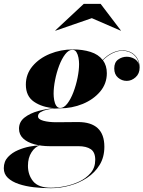

<svg xmlns="http://www.w3.org/2000/svg" viewBox="-65 -730 754 1010"><path d="M418 -634.5 227 -568.5 225.5 -569.5 375.5 -709.5H464.5L571 -569.5L570 -568.5ZM144 35.5Q119.5 42 100.8 71Q82 100 82 142Q82 190 109.5 223.8Q137 257.5 203 257.5Q235.5 257.5 275.5 249.8Q315.5 242 352 224.8Q388.5 207.5 412.2 179.5Q436 151.5 436 111Q436 70.5 412.5 54.8Q389 39 348 39H198Q153 39 116 29Q79 19 57 -1.5Q35 -22 35 -53Q35 -89 64.2 -111.8Q93.5 -134.5 136.5 -146.2Q179.5 -158 220.5 -161Q156.5 -165.5 113.8 -194.8Q71 -224 71 -285Q71 -340 106 -381.8Q141 -423.5 197.8 -446.8Q254.5 -470 319 -470Q369.5 -470 411 -457Q452.5 -444 475 -414.5Q499 -439.5 526.2 -452.2Q553.5 -465 577.5 -465Q619 -465 644.2 -439.8Q669.5 -414.5 669.5 -374.5Q669.5 -342.5 648.2 -323.5Q627 -304.5 601.5 -304.5Q576 -304.5 556 -321.5Q536 -338.5 536 -370Q536 -402 556.5 -416.8Q577 -431.5 601.5 -431.5Q623 -431.5 641.8 -420.8Q660.5 -410 666.5 -389.5Q662 -422 638.2 -442.5Q614.5 -463 577.5 -463Q554.5 -463 527.5 -450.2Q500.5 -437.5 476.5 -413Q497 -385 497 -345Q497 -290 461.8 -248.2Q426.5 -206.5 370 -183.2Q313.5 -160 249 -160Q236.5 -160 217.5 -158.5Q198.5 -157 179.5 -152.5Q160.5 -148 147.8 -139.8Q135 -131.5 135 -118Q135 -102.5 162.8 -94.8Q190.5 -87 232 -87Q258 -87 291 -87.5Q324 -88 345 -88Q484 -88 484 42Q484 96.5 459.2 137.2Q434.5 178 393.2 205.2Q352 232.5 302 246.2Q252 260 202 260Q157 260 113.2 255Q69.5 250 33.8 238Q-2 226 -23.5 205.8Q-45 185.5 -45 155Q-45 119.5 -23.2 96.2Q-1.5 73 29.8 59.8Q61 46.5 91 41Q121 35.5 138 35.5ZM252 -162Q271.5 -162 289.5 -185.5Q307.5 -209 321.2 -245.2Q335 -281.5 343 -321.2Q351 -361 351 -393Q351 -409 347.8 -426.5Q344.5 -444 337 -456Q329.5 -468 316 -468Q296 -468 278 -444.5Q260 -421 246.2 -384.8Q232.5 -348.5 224.8 -309Q217 -269.5 217 -237Q217 -221 220 -203.5Q223 -186 230.8 -174Q238.5 -162 252 -162Z"/></svg>

Font: Bodoni* 96
Style: Bold Italic
Weight: 700
Italic angle: -13°
Version: Version 2.2